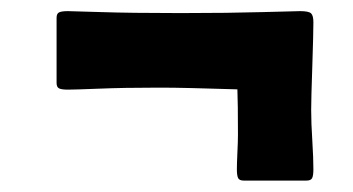

<svg xmlns="http://www.w3.org/2000/svg" viewBox="-20 -398 622 338"><path d="M255.9 -243.7Q197.3 -243.7 154.1 -241.9Q110.8 -240.2 99.6 -240.2Q88.4 -240.2 84 -242.4Q79.6 -244.6 79.6 -252V-366.7Q79.6 -374 84 -376.2Q88.4 -378.4 99.6 -378.4Q106 -378.4 158.4 -376.7Q210.9 -375 292.5 -375H303.2Q382.3 -375 442.1 -376.7Q502 -378.4 508.3 -378.4Q523.4 -378.4 527.6 -374.5Q531.7 -370.6 531.7 -358.9Q531.7 -339.8 529.8 -281.7Q527.8 -223.6 527.8 -204.6Q527.8 -181.2 529.8 -150.4Q531.7 -119.6 531.7 -100.1Q531.7 -88.9 529.5 -84.5Q527.3 -80.1 519.5 -80.1H409.2Q401.4 -80.1 399.2 -84.5Q397 -88.9 397 -100.1Q397 -109.4 397.9 -129.2Q398.9 -148.9 398.9 -161.1Q398.9 -217.8 397.9 -240.7Q302.7 -243.7 266.6 -243.7Z"/></svg>

Font: Cooper* ExtraBold
Style: Italic
Weight: 800
Italic angle: -7°
Designer: Owen Earl
Foundry: indestructible type*
Version: Version 0.001